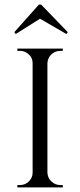

<svg xmlns="http://www.w3.org/2000/svg" viewBox="-20 -810 346 830"><path d="M42 -671C42 -671 48 -663 48 -663C48 -663 153 -729 153 -729C153 -729 267 -663 267 -663C267 -663 273 -671 273 -671C273 -671 158 -790 158 -790C158 -790 148 -790 148 -790C148 -790 42 -671 42 -671ZM55 -10C55 -10 55 0 55 0C55 0 252 0 252 0C252 0 251 -10 251 -10C251 -10 241 -10 241 -10C241 -10 241 -10 241 -10C226 -10 213 -15 202 -26C191 -36 186 -48 185 -63C185 -63 185 -537 185 -537C185 -537 185 -537 185 -537C186 -552 191 -564 202 -575C213 -585 226 -590 241 -590C241 -590 251 -590 251 -590C251 -590 252 -600 252 -600C252 -600 55 -600 55 -600C55 -600 55 -590 55 -590C55 -590 66 -590 66 -590C66 -590 66 -590 66 -590C76 -590 85 -588 93 -583C93 -583 93 -583 93 -583C112 -572 121 -557 121 -536C121 -536 121 -64 121 -64C121 -64 121 -64 121 -64C121 -49 116 -37 105 -26C94 -15 81 -10 66 -10C66 -10 55 -10 55 -10Z"/></svg>

Font: Cinzel Utterance
Style: Regular
Weight: 500
Designer: Natanael Gama
Foundry: ""
Version: ""